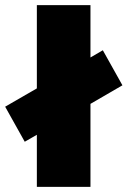

<svg xmlns="http://www.w3.org/2000/svg" viewBox="-44 -725 495 745"><path d="M307 -322V0H99V-202L52 -175L-24 -311L99 -382V-705H307V-502L355 -530L431 -394Z"/></svg>

Font: Nunito Sans Heavy
Style: Regular
Weight: 400
Designer: Vernon Adams
Foundry: Vernon Adams
Version: Version 2.500